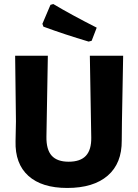

<svg xmlns="http://www.w3.org/2000/svg" viewBox="-20 -921 684 951"><path d="M244 -901Q331 -849 459 -784L434 -719L419 -715Q301 -750 195 -789L190 -803L230 -897ZM590 -645 584 -318 583 -225Q584 -112 513.5 -51Q443 10 313 10Q187 10 120.5 -50Q54 -110 57 -222L59 -320L55 -645H217L210 -244Q209 -180 236 -150Q263 -120 320 -120Q378 -120 405.5 -149.5Q433 -179 432 -240L425 -645Z"/></svg>

Font: Alegreya Sans SC ExtraBold
Style: Regular
Weight: 800
Designer: Juan Pablo del Peral
Foundry: Huerta Tipografica
Version: Version 2.007